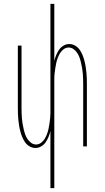

<svg xmlns="http://www.w3.org/2000/svg" viewBox="-20 -755 540 990"><path d="M240 215V-79Q236 -63 230 -48.5Q224 -34 215 -21Q206 -8 192 0Q178 8 163 8Q147 8 133 0Q119 -8 110 -20.5Q101 -33 95 -47.5Q89 -62 85 -77Q81 -92 78.5 -107.5Q76 -123 74.5 -138Q73 -153 72.5 -168.5Q72 -184 72 -200V-520H91V-200Q91 -186 91.5 -172Q92 -158 93 -144.5Q94 -131 96.5 -117Q99 -103 102 -89.5Q105 -76 109.5 -63Q114 -50 121.5 -38.5Q129 -27 140.5 -18.5Q152 -10 166 -10Q180 -10 191.5 -18.5Q203 -27 210 -38.5Q217 -50 222 -63Q227 -76 230 -89.5Q233 -103 235 -117Q237 -131 238.5 -144.5Q240 -158 240 -172Q240 -186 240 -200V-735H260V-441Q264 -457 270 -471.5Q276 -486 285 -499Q294 -512 308 -520Q322 -528 337 -528Q353 -528 367 -520Q381 -512 390 -499.5Q399 -487 405 -472.5Q411 -458 415 -443Q419 -428 421.5 -412.5Q424 -397 425.5 -382Q427 -367 427.5 -351.5Q428 -336 428 -320V0H409V-320Q409 -334 408.5 -348Q408 -362 407 -375.5Q406 -389 403.5 -403Q401 -417 398 -430.5Q395 -444 390.5 -457Q386 -470 378.5 -481.5Q371 -493 359.5 -501.5Q348 -510 334 -510Q320 -510 308.5 -501.5Q297 -493 290 -481.5Q283 -470 278 -457Q273 -444 270 -430.5Q267 -417 265 -403Q263 -389 261.5 -375.5Q260 -362 260 -348Q260 -334 260 -320V215Z"/></svg>

Font: Iosevka Term Curly Thin
Style: Regular
Weight: 100
Designer: Belleve Invis
Foundry: Belleve Invis
Version: Version 32.3.0